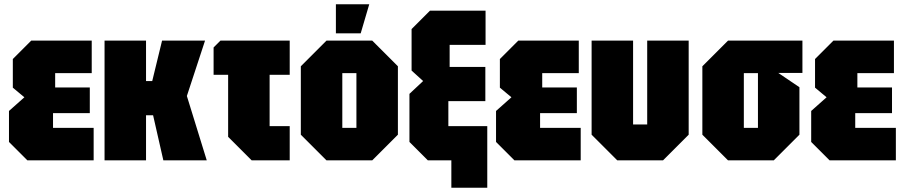

<svg xmlns="http://www.w3.org/2000/svg" viewBox="-20 -750 4229 898"><path d="M108 0 22 -86V-231L94 -295L40 -340V-474L126 -560H409V-408H238V-341H400V-221H228V-152H418V0Z M469 0V-560H663V-371H692L738 -560H939L854 -301L947 0H744L696 -211H663V0Z M1047 -110V-400H979V-528L1011 -560H1335V-400H1241V-160H1335V0H1157Z M1387 -120V-440L1507 -560H1721L1841 -440V-120L1721 0H1507ZM1581 -152H1647V-408H1581ZM1551 -594V-730H1707L1667 -594Z M1981 0 1895 -86V-311L1959 -371L1905 -420V-614L1991 -700H2251V-540H2083V-437H2250V-277H2077V-160H2259V128H2091V0Z M2386 0 2300 -86V-231L2372 -295L2318 -340V-474L2404 -560H2687V-408H2516V-341H2678V-221H2506V-152H2696V0Z M3201 -560V-120L3081 0H2867L2747 -120V-560H2941V-168H3007V-560Z M3265 -120V-440L3385 -560H3733V-409H3620L3719 -342V-120L3599 0H3385ZM3459 -152H3525V-408H3459Z M3860 0 3774 -86V-231L3846 -295L3792 -340V-474L3878 -560H4161V-408H3990V-341H4152V-221H3980V-152H4170V0Z"/></svg>

Font: Tektur Condensed ExtraBold
Style: Regular
Weight: 800
Width: 3
Designer: Adam Jagosz
Foundry: Adam Jagosz
Version: Version 1.005;gftools[0.9.30]